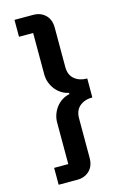

<svg xmlns="http://www.w3.org/2000/svg" viewBox="-135 -816 632 1010"><g transform="rotate(-15 181.5 -311.0)"><path d="M155 -760Q195 -760 221 -735Q247 -710 247 -665V-451Q247 -408 274 -385.5Q301 -363 343 -363V-260Q301 -260 274 -237.5Q247 -215 247 -171V43Q247 88 221 113Q195 138 155 138H53V46H130V-180Q130 -204 138 -225.5Q146 -247 159.5 -264Q173 -281 191.5 -292.5Q210 -304 231 -308V-315Q210 -319 191.5 -330.5Q173 -342 159.5 -359Q146 -376 138 -397.5Q130 -419 130 -443V-668H53V-760Z"/></g></svg>

Font: IBM Plex Sans Arabic SemiBold
Style: Regular
Weight: 600
Designer: Mike Abbink, Paul van der Laan, Pieter van Rosmalen, Wael Morcos, Khajak Apelian
Foundry: Bold Monday
Version: Version 1.1